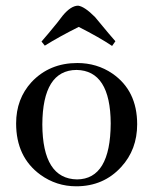

<svg xmlns="http://www.w3.org/2000/svg" viewBox="-20 -650 543 680"><path d="M129.9 -209Q130.9 -401.4 251 -402.3Q371.1 -400.4 372.1 -212.9Q371.1 -15.6 252.9 -14.6Q130.9 -16.6 129.9 -209ZM253.9 -426.8Q155.3 -426.8 91.8 -359.4Q37.1 -299.8 37.1 -212.9Q37.1 -93.8 123 -31.2Q179.7 9.8 250 9.8Q346.7 9.8 409.2 -58.6Q465.8 -120.1 465.8 -210Q465.8 -329.1 377.9 -389.6Q323.2 -426.8 253.9 -426.8ZM377 -487.3 388.7 -503.9Q376 -517.6 316.4 -589.8Q279.3 -627 256.8 -629.9Q231.4 -629.9 202.1 -594.7Q196.3 -586.9 182.6 -569.3Q149.4 -528.3 127 -502.9L138.7 -488.3Q188.5 -519.5 258.8 -554.7Q332 -517.6 377 -487.3Z"/></svg>

Font: Abhaya Libre Medium
Style: Regular
Weight: 500
Designer: Pushpananda Ekanayake, Sol Matas, Pathum Egodawatta
Foundry: Mooniak
Version: Version 1.050 ; ttfautohint (v1.6)